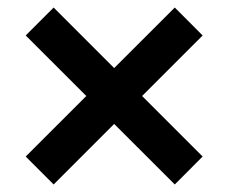

<svg xmlns="http://www.w3.org/2000/svg" viewBox="-20 -580 607 510"><path d="M283.3 -250.8 444.2 -90 518.3 -164.2 357.5 -325 518.3 -485.8 444.2 -560 283.3 -399.2 122.5 -560 48.3 -485.8 209.2 -325 48.3 -164.2 122.5 -90Z"/></svg>

Font: Familjen Grotesk
Style: Bold
Weight: 700
Designer: Anders Wikstroem, Jonas Baeckman, Matilda Gysing, Kristian Moeller
Foundry: Familjen STHLM AB
Version: Version 2.000